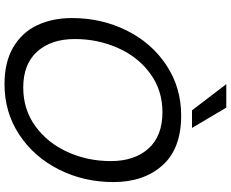

<svg xmlns="http://www.w3.org/2000/svg" viewBox="-106 -907 1023 851"><g transform="rotate(90 405.5 -481.5)"><path d="M60 -289Q60 -420 115 -531Q170 -642 269 -707.5Q368 -773 492 -773Q639 -773 713 -690Q787 -607 787 -473Q787 -342 731.5 -231.5Q676 -121 577 -55.5Q478 10 353 10Q255 10 189 -29Q123 -68 91.5 -135.5Q60 -203 60 -289ZM694 -461Q694 -566 638.5 -628Q583 -690 477 -690Q381 -690 307 -636.5Q233 -583 193 -493.5Q153 -404 153 -302Q153 -197 208.5 -135Q264 -73 368 -73Q465 -73 539 -126.5Q613 -180 653.5 -269Q694 -358 694 -461ZM547 -821H469L353 -973H457Z"/></g></svg>

Font: Open Sauce One
Style: Italic
Weight: 400
Italic angle: -10°
Designer: Alfredo Marco Pradil
Foundry: Creative Sauce Fz LLC
Version: Version 1.477